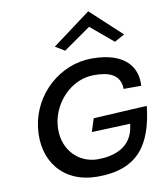

<svg xmlns="http://www.w3.org/2000/svg" viewBox="-103 -1072 983 1158"><g transform="rotate(-10 388.0 -493.0)"><path d="M766 -366 438 -348 412 -268 648 -277 647 -267C630 -129 510 -100 420 -100C296 -100 199 -205 217 -351C233 -483 345 -604 484 -604C571 -604 645 -583 646 -491H754C762 -598 699 -705 488 -705C294 -705 122 -552 97 -351C72 -148 191 3 401 3C652 3 740 -137 766 -366ZM282 -814 339 -779 506 -896 644 -780 706 -814 517 -989Z"/></g></svg>

Font: Bluebird
Style: LiExtObl
Weight: 300
Designer: Jasper
Foundry: Cannot Into Space Fonts
Version: Version 0.98